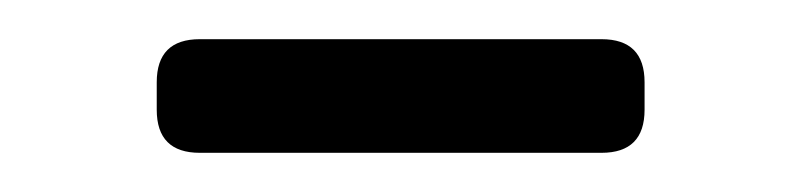

<svg xmlns="http://www.w3.org/2000/svg" viewBox="-20 -591 409 98"><path d="M82 -513Q60 -513 60 -535V-549Q60 -571 82 -571H287Q309 -571 309 -549V-535Q309 -513 287 -513Z"/></svg>

Font: Rubik Light Light
Style: Regular
Weight: 300
Version: Version 2.101